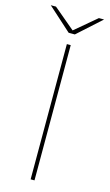

<svg xmlns="http://www.w3.org/2000/svg" viewBox="-132 -914 550 960"><g transform="rotate(15 143.0 -433.5)"><path d="M133 0V-700H153V0ZM127 -757 5 -867H32L146 -771H140L254 -867H281L159 -757Z"/></g></svg>

Font: Montserrat Alternates Thin
Style: Regular
Weight: 100
Designer: Julieta Ulanovsky
Foundry: Julieta Ulanovsky
Version: Version 9.000